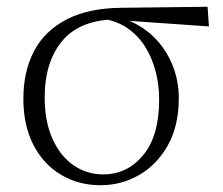

<svg xmlns="http://www.w3.org/2000/svg" viewBox="-20 -533 658 567"><path d="M277 14Q212 14 160 -17Q108 -48 78.5 -105.5Q49 -163 49 -241Q49 -322 80.5 -382Q112 -442 176.5 -475.5Q241 -509 338 -510L593 -513L597 -455L339 -473L326 -476Q217 -475 164.5 -413Q112 -351 112 -245Q112 -174 135 -123Q158 -72 197 -45Q236 -18 285 -18Q356 -18 403 -75Q450 -132 450 -239Q450 -284 439 -324.5Q428 -365 407 -397.5Q386 -430 354.5 -451Q323 -472 281 -478L291 -487Q340 -484 380 -463Q420 -442 448.5 -408.5Q477 -375 492.5 -332.5Q508 -290 508 -243Q508 -161 475.5 -103.5Q443 -46 390.5 -16Q338 14 277 14Z"/></svg>

Font: Early Summer Mincho VF
Style: Regular
Weight: 250
Designer: GuiWonder
Version: Version 1.002